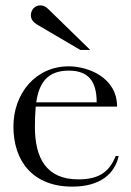

<svg xmlns="http://www.w3.org/2000/svg" viewBox="-20 -681 487 715"><path d="M234 0ZM279 -495 119 -589C106 -597 95 -607 95 -624C95 -645 110 -661 131 -661C142 -661 152 -655 159 -648L316 -495ZM234 0ZM416 -284H113C111 -261 110 -235 110 -209C110 -94 151 -13 272 -13C359 -13 390 -50 411 -100H422C408 -37 357 14 249 14C104 14 30 -79 30 -210C30 -331 111 -434 236 -434C306 -434 416 -394 416 -284ZM236 -418C156 -418 125 -371 115 -300H340C340 -380 308 -418 236 -418Z"/></svg>

Font: Open Baskerville 0.0.53
Style: Normal
Weight: 400
Designer: Isaac Moore, James Puckett, Rob Mientjes
Foundry: The Open Baskerville Project
Version: 0.0.53 (g939f078)